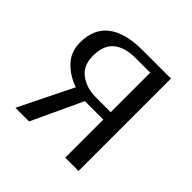

<svg xmlns="http://www.w3.org/2000/svg" viewBox="-138 -618 735 735"><g transform="rotate(45 230.0 -250.0)"><path d="M43 0 151 -219Q106 -234 73.5 -267.5Q41 -301 41 -351Q41 -426 89.5 -463Q138 -500 229 -500H385V0H313V-206H213L117 0ZM233 -246H313V-460H235Q175 -460 143.5 -433.5Q112 -407 112 -351Q112 -298 147 -272Q182 -246 233 -246Z"/></g></svg>

Font: Arsenal SC
Style: Regular
Weight: 400
Designer: Andrij Shevchenko
Foundry: Stairsfor
Version: Version 2.001; ttfautohint (v1.8.4.7-5d5b)